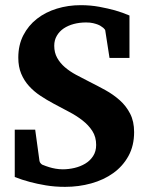

<svg xmlns="http://www.w3.org/2000/svg" viewBox="-20 -707 576 743"><path d="M499 -195.8Q499 -143.1 477.1 -103.3Q455.1 -63.5 418.2 -37.1Q381.3 -10.7 333 2.7Q284.7 16.1 231.9 16.1Q192.4 16.1 157.5 10.3Q122.6 4.4 95.7 -2.9Q64.5 -11.2 37.1 -22V-205.1H116.2L132.8 -84Q133.8 -78.1 138.7 -73.5Q143.6 -68.8 146 -68.8Q157.7 -64 170.4 -60.1Q181.6 -56.6 195.3 -54.2Q209 -51.8 223.1 -51.8Q245.1 -51.8 268.1 -57.1Q291 -62.5 309.8 -73.7Q328.6 -85 340.3 -103Q352.1 -121.1 352.1 -146Q352.1 -177.2 337.4 -200Q322.8 -222.7 299.3 -241Q275.9 -259.3 246.3 -274.7Q216.8 -290 187 -306.2Q160.6 -320.3 136 -336.7Q111.3 -353 92.3 -374Q73.2 -395 62 -421.9Q50.8 -448.7 50.8 -483.9Q50.8 -532.7 70.3 -570.6Q89.8 -608.4 123 -634.3Q156.2 -660.2 200 -673.6Q243.7 -687 292 -687Q330.1 -687 364.3 -680.7Q398.4 -674.3 424.8 -667Q455.1 -658.2 481 -647V-482.9H403.8L387.2 -589.8Q386.7 -591.8 384.5 -594.2Q382.3 -596.7 379.9 -599.1Q377 -601.6 373 -604Q367.7 -608.4 358.9 -611.8Q351.6 -614.7 340.3 -617.4Q329.1 -620.1 313 -620.1Q288.1 -620.1 265.9 -614.3Q243.7 -608.4 226.8 -597.2Q210 -585.9 200 -568.8Q189.9 -551.8 189.9 -529.8Q189.9 -503.4 201.2 -483.2Q212.4 -462.9 231.2 -446.8Q250 -430.7 274.4 -417.5Q298.8 -404.3 325.2 -391.1Q356.4 -375.5 387.5 -358.4Q418.5 -341.3 443.4 -319.1Q468.3 -296.9 483.6 -267.1Q499 -237.3 499 -195.8Z"/></svg>

Font: Charis SIL Eur
Style: Bold
Weight: 700
Foundry: SIL International
Version: Version 5.000